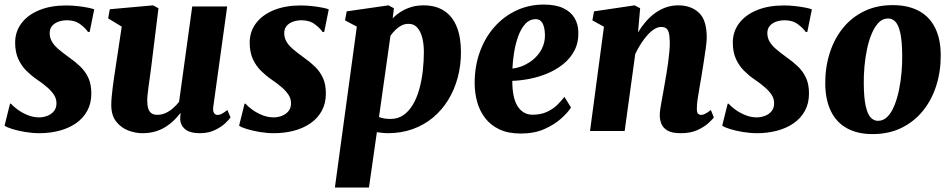

<svg xmlns="http://www.w3.org/2000/svg" viewBox="-22 -588 4275 862"><path d="M380.5 -444.5H373Q363.5 -460 339.2 -478.5Q315 -497 279 -497Q258.5 -497 240.8 -490.8Q223 -484.5 212 -471.8Q201 -459 201 -439Q201 -419 210.8 -401.8Q220.5 -384.5 240 -367.8Q259.5 -351 288 -330.5Q316.5 -310.5 339 -288.8Q361.5 -267 374.8 -238.2Q388 -209.5 388 -168.5Q388 -123.5 369.5 -90Q351 -56.5 318.5 -34.2Q286 -12 244 -1Q202 10 155 10Q123.5 10 90.8 4.5Q58 -1 33 -8.8Q8 -16.5 -1.5 -24L23 -122.5H27Q37 -111 56.5 -96.5Q76 -82 101.5 -71.5Q127 -61 154 -61Q172 -61 190 -67.8Q208 -74.5 219.8 -88.5Q231.5 -102.5 231.5 -124.5Q231.5 -145 220.5 -162Q209.5 -179 189.8 -196.2Q170 -213.5 142.5 -232Q119 -248 96.8 -270Q74.5 -292 60.2 -323Q46 -354 46 -396.5Q46 -446 74.5 -483.8Q103 -521.5 154.5 -542.5Q206 -563.5 274.5 -563.5Q301.5 -563.5 327.5 -560.5Q353.5 -557.5 373.2 -553.5Q393 -549.5 401 -546Z M616.5 10Q586 10 554.2 -2Q522.5 -14 500.5 -41Q478.5 -68 477.5 -113.5Q477.5 -130.5 479.2 -151.5Q481 -172.5 484 -195.5Q487 -218.5 490.5 -242.5Q494 -266.5 497.5 -289L524.5 -468.5L463.5 -505.5L471 -546.5L665 -564L689.5 -551L657 -288Q654.5 -266.5 651.2 -244.2Q648 -222 645.2 -201.5Q642.5 -181 640.8 -164.5Q639 -148 639 -137.5Q639 -114.5 643.8 -100.2Q648.5 -86 658.5 -79.2Q668.5 -72.5 684.5 -72.5Q704 -72.5 722 -80.8Q740 -89 755.2 -102.5Q770.5 -116 782 -131L841 -559H998L935.5 -108.5Q933 -89.5 938.8 -80.8Q944.5 -72 955 -72Q964 -72 972.8 -76.5Q981.5 -81 999 -94L1013 -61Q1007 -51.5 989 -34.5Q971 -17.5 942.2 -3.8Q913.5 10 875.5 10Q835 10 814 -4.2Q793 -18.5 788 -43Q787.5 -46 787.2 -50.2Q787 -54.5 787 -59.2Q787 -64 787.8 -69Q788.5 -74 789 -78.5L787 -79.5Q775 -63.5 759 -47.8Q743 -32 722.2 -18.8Q701.5 -5.5 675.5 2.2Q649.5 10 616.5 10Z M1433.5 -444.5H1426Q1416.5 -460 1392.2 -478.5Q1368 -497 1332 -497Q1311.5 -497 1293.8 -490.8Q1276 -484.5 1265 -471.8Q1254 -459 1254 -439Q1254 -419 1263.8 -401.8Q1273.5 -384.5 1293 -367.8Q1312.5 -351 1341 -330.5Q1369.5 -310.5 1392 -288.8Q1414.5 -267 1427.8 -238.2Q1441 -209.5 1441 -168.5Q1441 -123.5 1422.5 -90Q1404 -56.5 1371.5 -34.2Q1339 -12 1297 -1Q1255 10 1208 10Q1176.5 10 1143.8 4.5Q1111 -1 1086 -8.8Q1061 -16.5 1051.5 -24L1076 -122.5H1080Q1090 -111 1109.5 -96.5Q1129 -82 1154.5 -71.5Q1180 -61 1207 -61Q1225 -61 1243 -67.8Q1261 -74.5 1272.8 -88.5Q1284.5 -102.5 1284.5 -124.5Q1284.5 -145 1273.5 -162Q1262.5 -179 1242.8 -196.2Q1223 -213.5 1195.5 -232Q1172 -248 1149.8 -270Q1127.5 -292 1113.2 -323Q1099 -354 1099 -396.5Q1099 -446 1127.5 -483.8Q1156 -521.5 1207.5 -542.5Q1259 -563.5 1327.5 -563.5Q1354.5 -563.5 1380.5 -560.5Q1406.5 -557.5 1426.2 -553.5Q1446 -549.5 1454 -546Z M1481.5 254 1580 -468.5 1527 -496.5 1534.5 -537 1722 -564 1746.5 -551 1741 -505.5Q1756 -521.5 1776.8 -534.8Q1797.5 -548 1823 -556Q1848.5 -564 1879.5 -564Q1934.5 -564 1972 -539.5Q2009.5 -515 2028.5 -468Q2047.5 -421 2047.5 -354Q2047.5 -293.5 2032.8 -239Q2018 -184.5 1990 -139Q1962 -93.5 1921.8 -60Q1881.5 -26.5 1830.2 -8.2Q1779 10 1719 10Q1707.5 10 1694.8 8.5Q1682 7 1670 5.5L1634.5 254ZM1679.5 -62.5Q1690 -58.5 1702.5 -56.2Q1715 -54 1731.5 -54Q1764.5 -54 1789.2 -71.2Q1814 -88.5 1831.5 -118Q1849 -147.5 1860 -186.2Q1871 -225 1876 -268.5Q1881 -312 1881 -355.5Q1881 -390 1873.8 -418.5Q1866.5 -447 1851.5 -464Q1836.5 -481 1812.5 -481Q1794.5 -481 1779.8 -473.2Q1765 -465.5 1752.8 -453.2Q1740.5 -441 1731 -427.5Z M2541.5 -105.5Q2528.5 -84 2498.5 -56.8Q2468.5 -29.5 2423 -9Q2377.5 11.5 2316.5 11.5Q2259.5 11.5 2220 -7.2Q2180.5 -26 2156 -58Q2131.5 -90 2120.5 -129.8Q2109.5 -169.5 2109 -211Q2108.5 -288.5 2131.8 -353.5Q2155 -418.5 2197 -466.2Q2239 -514 2296 -540.8Q2353 -567.5 2419 -567.5Q2473 -567.5 2507 -551.2Q2541 -535 2557.2 -507.5Q2573.5 -480 2574.5 -446Q2576 -397.5 2557.2 -361.5Q2538.5 -325.5 2506.2 -299.8Q2474 -274 2434.5 -257.8Q2395 -241.5 2354.2 -233.8Q2313.5 -226 2278 -225Q2278 -187.5 2283.8 -159.2Q2289.5 -131 2301.2 -112Q2313 -93 2330 -83Q2347 -73 2369 -73Q2406.5 -73 2433.8 -85.8Q2461 -98.5 2480 -117.2Q2499 -136 2512 -153ZM2384 -502Q2356 -502 2336.5 -480.8Q2317 -459.5 2304.8 -425.8Q2292.5 -392 2286.2 -353.5Q2280 -315 2278.5 -280.5Q2295 -281.5 2315.2 -288.5Q2335.5 -295.5 2355 -308.2Q2374.5 -321 2390.8 -339.5Q2407 -358 2416.2 -382Q2425.5 -406 2424.5 -435Q2423 -468.5 2412.8 -485.2Q2402.5 -502 2384 -502Z M2842.5 -443Q2858.5 -469 2877.5 -491Q2896.5 -513 2919 -529.2Q2941.5 -545.5 2967.5 -554.8Q2993.5 -564 3023.5 -564Q3080 -564 3115.5 -531.2Q3151 -498.5 3151 -419Q3151 -403.5 3146.8 -372.8Q3142.5 -342 3137.2 -308Q3132 -274 3127.5 -247Q3123.5 -222 3118.5 -194.8Q3113.5 -167.5 3110 -142.8Q3106.5 -118 3106.5 -100Q3106.5 -82 3112.5 -77Q3118.5 -72 3125 -72Q3133.5 -72 3143.2 -76.8Q3153 -81.5 3169.5 -94L3183 -60.5Q3177 -52.5 3158.8 -35.5Q3140.5 -18.5 3109.5 -4.2Q3078.5 10 3035 10Q2994.5 10 2974.2 -2.2Q2954 -14.5 2947 -33Q2940 -51.5 2940 -70Q2940 -81 2942.2 -97.2Q2944.5 -113.5 2948.2 -133.5Q2952 -153.5 2955.8 -174.8Q2959.5 -196 2963 -216Q2966.5 -236.5 2970.5 -260.2Q2974.5 -284 2977.8 -308.5Q2981 -333 2983.2 -356.5Q2985.5 -380 2985 -400.5Q2984.5 -427 2980.5 -441.5Q2976.5 -456 2968 -461.5Q2959.5 -467 2946 -467Q2931.5 -467 2915.8 -457.2Q2900 -447.5 2884.8 -430.5Q2869.5 -413.5 2855.5 -391.8Q2841.5 -370 2830 -345.5L2782.5 0H2627L2689.5 -468L2637.5 -496.5L2645 -537L2827 -564L2852 -551Z M3602.5 -444.5H3595Q3585.5 -460 3561.2 -478.5Q3537 -497 3501 -497Q3480.5 -497 3462.8 -490.8Q3445 -484.5 3434 -471.8Q3423 -459 3423 -439Q3423 -419 3432.8 -401.8Q3442.5 -384.5 3462 -367.8Q3481.5 -351 3510 -330.5Q3538.5 -310.5 3561 -288.8Q3583.5 -267 3596.8 -238.2Q3610 -209.5 3610 -168.5Q3610 -123.5 3591.5 -90Q3573 -56.5 3540.5 -34.2Q3508 -12 3466 -1Q3424 10 3377 10Q3345.5 10 3312.8 4.5Q3280 -1 3255 -8.8Q3230 -16.5 3220.5 -24L3245 -122.5H3249Q3259 -111 3278.5 -96.5Q3298 -82 3323.5 -71.5Q3349 -61 3376 -61Q3394 -61 3412 -67.8Q3430 -74.5 3441.8 -88.5Q3453.5 -102.5 3453.5 -124.5Q3453.5 -145 3442.5 -162Q3431.5 -179 3411.8 -196.2Q3392 -213.5 3364.5 -232Q3341 -248 3318.8 -270Q3296.5 -292 3282.2 -323Q3268 -354 3268 -396.5Q3268 -446 3296.5 -483.8Q3325 -521.5 3376.5 -542.5Q3428 -563.5 3496.5 -563.5Q3523.5 -563.5 3549.5 -560.5Q3575.5 -557.5 3595.2 -553.5Q3615 -549.5 3623 -546Z M3985.5 -565Q4054.5 -565 4102.5 -539.5Q4150.5 -514 4175.8 -464Q4201 -414 4201.5 -342Q4202 -269 4181.8 -204.5Q4161.5 -140 4122 -91Q4082.5 -42 4025.5 -14Q3968.5 14 3895.5 14Q3828 14 3780.8 -12Q3733.5 -38 3708.8 -88.2Q3684 -138.5 3683 -210.5Q3682.5 -284.5 3702.8 -348.8Q3723 -413 3762 -461.5Q3801 -510 3857.5 -537.5Q3914 -565 3985.5 -565ZM3965 -505Q3940.5 -505 3922.5 -486.2Q3904.5 -467.5 3891.5 -436.5Q3878.5 -405.5 3870.5 -367.2Q3862.5 -329 3859 -289Q3855.5 -249 3856 -213Q3856.5 -148 3864.8 -111.5Q3873 -75 3887.2 -60.2Q3901.5 -45.5 3919.5 -45.5Q3944 -45.5 3962.2 -64Q3980.5 -82.5 3993.2 -113.8Q4006 -145 4014 -183.5Q4022 -222 4025.5 -262.2Q4029 -302.5 4028.5 -339Q4028 -405 4019.8 -441Q4011.5 -477 3997.5 -491Q3983.5 -505 3965 -505Z"/></svg>

Font: Merriweather 28pt Black
Style: Italic
Weight: 900
Italic angle: -7.8°
Version: Version 2.101